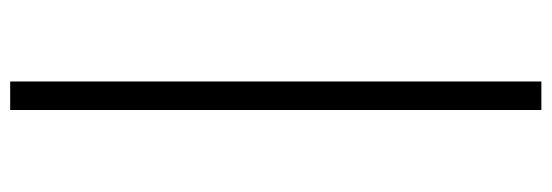

<svg xmlns="http://www.w3.org/2000/svg" viewBox="-373 -474 1083 377"><g transform="rotate(90 168.5 -285.5)"><path d="M140 -807H196V236H140Z"/></g></svg>

Font: Martel Sans ExtraLight
Style: Regular
Weight: 275
Designer: Dan Reynolds and Mathieu Réguer
Foundry: Dan Reynolds and Mathieu Réguer
Version: Version 1.002; ttfautohint (v1.1) -l 5 -r 5 -G 72 -x 0 -D la